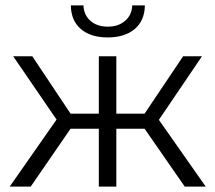

<svg xmlns="http://www.w3.org/2000/svg" viewBox="-20 -693 799 713"><path d="M517 -215H412V0H347V-215H242L94 0H16L190 -249L29 -484H100L242 -271H347V-484H412V-271H517L660 -484H730L570 -248L744 0H666ZM243 -673H290Q291 -638 315.5 -616Q340 -594 380 -594Q420 -594 445 -616Q470 -638 471 -673H518Q517 -616 480 -585Q443 -554 380 -554Q317 -554 280.5 -585Q244 -616 243 -673Z"/></svg>

Font: Montserrat Ace
Style: Regular
Weight: 400
Designer: Julieta Ulanovsky
Foundry: Julieta Ulanovsky
Version: Version 1